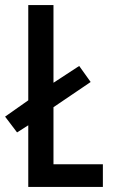

<svg xmlns="http://www.w3.org/2000/svg" viewBox="-31 -734 443 754"><path d="M80 0H373V-89H179V-313L325 -412L280 -475L179 -409V-714H80V-340L-11 -276L36 -214L80 -242Z"/></svg>

Font: Noto Sans Devanagari ExtraCondensed Medium
Style: Regular
Weight: 500
Width: 2
Designer: Jelle Bosma - Monotype Design Team
Foundry: Monotype Imaging Inc.
Version: Version 2.004